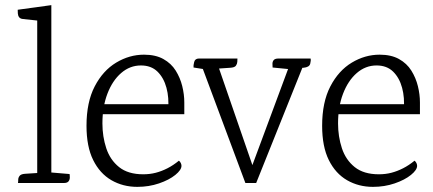

<svg xmlns="http://www.w3.org/2000/svg" viewBox="-20 -713 1687 748"><path d="M180 -693V0H125V-633L69 -639Q59 -640 54.5 -646Q50 -652 49.5 -660.5Q49 -669 49 -675ZM180 -41 251 -35Q252 -30 252 -21.5Q252 -13 247 -6.5Q242 0 228 0H50Q51 -5 51 -13Q51 -21 56.5 -28Q62 -35 78 -36L125 -39Z M541 -500Q586 -500 616.5 -483Q647 -466 664.5 -438Q682 -410 690 -377.5Q698 -345 698 -314V-268H354L351 -307H662L635 -287Q639 -332 628.5 -371Q618 -410 593.5 -434Q569 -458 529 -458Q486 -458 452 -428.5Q418 -399 398.5 -348Q379 -297 379 -232Q379 -181 394 -135.5Q409 -90 444 -62Q479 -34 538 -34Q564 -34 587 -40Q610 -46 632.5 -57.5Q655 -69 677 -87Q682 -83 684.5 -77.5Q687 -72 687 -67Q687 -51 663 -31.5Q639 -12 599.5 1.5Q560 15 515 15Q459 15 414 -11Q369 -37 343 -89.5Q317 -142 317 -223Q317 -315 349 -376.5Q381 -438 432.5 -469Q484 -500 541 -500Z M821 -482 976 -33 944 -18 1113 -473 1170 -479 978 0H936L757 -480ZM755 -485H905Q905 -480 904.5 -472Q904 -464 899 -457Q894 -450 877 -449L833 -446L772 -444L734 -450Q733 -458 736.5 -471.5Q740 -485 755 -485ZM1065 -485H1190Q1192 -478 1188.5 -464.5Q1185 -451 1162 -449L1145 -448L1103 -444L1042 -450Q1042 -455 1041.5 -463.5Q1041 -472 1046 -478.5Q1051 -485 1065 -485Z M1459 -500Q1504 -500 1534.5 -483Q1565 -466 1582.5 -438Q1600 -410 1608 -377.5Q1616 -345 1616 -314V-268H1272L1269 -307H1580L1553 -287Q1557 -332 1546.5 -371Q1536 -410 1511.5 -434Q1487 -458 1447 -458Q1404 -458 1370 -428.5Q1336 -399 1316.5 -348Q1297 -297 1297 -232Q1297 -181 1312 -135.5Q1327 -90 1362 -62Q1397 -34 1456 -34Q1482 -34 1505 -40Q1528 -46 1550.5 -57.5Q1573 -69 1595 -87Q1600 -83 1602.5 -77.5Q1605 -72 1605 -67Q1605 -51 1581 -31.5Q1557 -12 1517.5 1.5Q1478 15 1433 15Q1377 15 1332 -11Q1287 -37 1261 -89.5Q1235 -142 1235 -223Q1235 -315 1267 -376.5Q1299 -438 1350.5 -469Q1402 -500 1459 -500Z"/></svg>

Font: Karma Variable Light
Style: Regular
Weight: 300
Designer: Joana Correia
Foundry: Indian Type Foundry
Version: Version 3.000